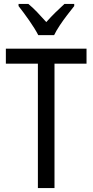

<svg xmlns="http://www.w3.org/2000/svg" viewBox="-20 -963 474 983"><path d="M259 0H174V-637H10V-714H423V-637H259ZM176 -783Q159 -816 130 -857.5Q101 -899 75 -932V-943H125Q146 -926 170 -901Q194 -876 217 -850Q243 -879 263.5 -899Q284 -919 310 -943H360V-932Q344 -912 324 -886Q304 -860 286 -833Q268 -806 257 -783Z"/></svg>

Font: Noto Sans Malayalam Condensed
Style: Regular
Weight: 400
Width: 3
Designer: Jelle Bosma - Monotype Design Team
Foundry: Monotype Imaging Inc.
Version: Version 2.104; ttfautohint (v1.8.4.7-5d5b)